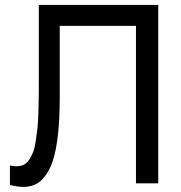

<svg xmlns="http://www.w3.org/2000/svg" viewBox="-20 -740 729 775"><path d="M20 6.3V-72.3Q33.2 -68.8 46.4 -68.8Q62.5 -68.8 75.2 -74.7Q87.9 -80.6 97.2 -94.7Q106.4 -108.9 113 -124.5Q119.6 -140.1 124 -168.5Q128.4 -196.8 131.1 -221.2Q133.8 -245.6 135 -286.9Q136.2 -328.1 136.5 -360.8Q136.7 -393.6 136.7 -446.3V-720.2H618.7V0H528.8V-635.7H221.2V-349.1Q221.2 -245.6 211.2 -173.6Q201.2 -101.6 181.2 -61Q161.1 -20.5 135.3 -2.9Q109.4 14.6 74.2 14.6Q52.2 14.6 20 6.3Z"/></svg>

Font: Vela Sans Med
Style: Regular
Weight: 500
Designer: Principal design: Mikhail Sharanda - project Manrope.
Design modification: Ravid Balaliev
Foundry: Mikhail Sharanda
Version: Version 1.001